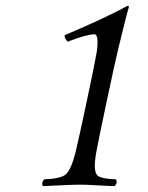

<svg xmlns="http://www.w3.org/2000/svg" viewBox="-20 -630 505 655"><path d="M308.1 -108.9Q296.9 -45.4 313 -30.8Q326.2 -20 376 -18.1Q381.8 -6.3 371.1 4.9Q348.1 4.4 314.5 2.4Q277.3 0 252.9 0Q225.6 0 183.1 2.4Q147.5 4.4 126 4.9Q120.1 -6.8 130.9 -18.1Q188 -20.5 204.6 -35.2Q223.1 -52.7 237.3 -108.9Q248.5 -154.8 274.9 -279.3Q302.7 -409.2 310.5 -455.1Q317.4 -509.8 303.2 -513.2Q274.9 -512.7 210.9 -487.8Q200.2 -498 200.2 -509.8Q340.8 -569.3 414.6 -609.9Q419.4 -609.9 419.9 -607.4Q419.9 -606 419.4 -605Q413.6 -587.9 385.3 -471.2Q374 -425.3 345.2 -290Q316.4 -154.3 308.1 -108.9Z"/></svg>

Font: Linux Libertine Display Slanted O
Style: Slanted
Weight: 400
Designer: Philipp H. Poll
Foundry: Philipp H. Poll
Version: Version 5.0.9